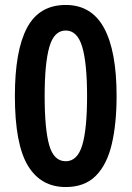

<svg xmlns="http://www.w3.org/2000/svg" viewBox="-20 -744 531 774"><path d="M450 -357Q450 -245 430.5 -162.5Q411 -80 366 -35Q321 10 245 10Q144 10 92 -77Q40 -164 40 -357Q40 -540 89 -632Q138 -724 245 -724Q349 -724 399.5 -631Q450 -538 450 -357ZM160 -357Q160 -223 178.5 -158.5Q197 -94 245 -94Q292 -94 311.5 -158.5Q331 -223 331 -357Q331 -489 311.5 -555Q292 -621 245 -621Q198 -621 179 -555Q160 -489 160 -357Z"/></svg>

Font: Noto Sans Lao Looped Condensed SemiBold
Style: Regular
Weight: 600
Width: 3
Designer: Mark Frömberg, Ben Mitchell
Foundry: The Fontpad Ltd
Version: Version 1.002; ttfautohint (v1.8.4.7-5d5b)